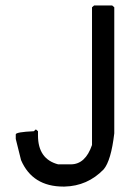

<svg xmlns="http://www.w3.org/2000/svg" viewBox="-20 -689 479 708"><path d="M327.1 -668.9H393.6L401.4 -662.1V-197.3Q389.6 -96.7 362.3 -64.5Q302.7 -2.9 217.8 -1H213.9Q99.6 -1 57.6 -98.6L38.1 -176.8V-193.4Q38.1 -202.1 104.5 -205.1L112.3 -211.9L120.1 -205.1V-189.5Q120.1 -102.5 194.3 -83H241.2Q294.9 -83 319.3 -154.3V-662.1Z"/></svg>

Font: LaylaThuluth
Style: Regular
Weight: 400
Version: Version 2.0